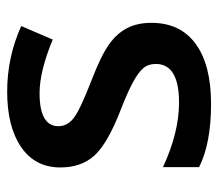

<svg xmlns="http://www.w3.org/2000/svg" viewBox="-56 -534 600 527"><g transform="rotate(-90 243.5 -270.0)"><path d="M444.8 -153.8Q444.8 -74.7 387.2 -32.5Q329.6 9.8 222.2 9.8Q114.3 9.8 48.8 -22.9V-122.1Q144 -78.1 226.1 -78.1Q332 -78.1 332 -142.1Q332 -162.6 320.3 -176.3Q308.6 -189.9 281.7 -204.6Q254.9 -219.2 207 -237.8Q113.8 -273.9 80.8 -310.1Q47.9 -346.2 47.9 -403.8Q47.9 -473.1 103.8 -511.5Q159.7 -549.8 255.9 -549.8Q351.1 -549.8 436 -511.2L398.9 -424.8Q311.5 -460.9 252 -460.9Q161.1 -460.9 161.1 -409.2Q161.1 -383.8 184.8 -366.2Q208.5 -348.6 288.1 -317.9Q355 -292 385.3 -270.5Q415.5 -249 430.2 -220.9Q444.8 -192.9 444.8 -153.8Z"/></g></svg>

Font: f4_32663          
Style: Regular
Weight: 600
Foundry: Ascender Corporation
Version: Version 1.10